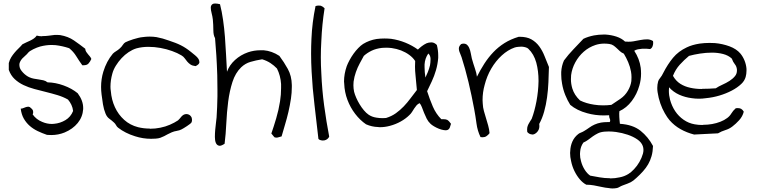

<svg xmlns="http://www.w3.org/2000/svg" viewBox="-20 -732 4333 1099"><path d="M502.9 -394.5Q496.1 -378.9 486.3 -368.2Q477.5 -358.4 458 -358.4H451.2Q432.6 -383.8 416.5 -410.2Q400.4 -436.5 376 -456.1Q337.9 -468.8 297.9 -473.6Q287.1 -474.6 275.4 -474.6Q244.1 -474.6 210 -465.8Q192.4 -460.9 170.4 -450.2Q148.4 -439.5 140.6 -429.7Q134.8 -421.9 125.5 -414.1Q116.2 -406.2 107.9 -397.5Q99.6 -388.7 94.7 -377.9Q90.8 -370.1 90.8 -360.4Q90.8 -356.4 91.8 -351.6Q92.8 -342.8 98.1 -334Q103.5 -325.2 111.8 -316.4Q120.1 -307.6 129.4 -300.8Q138.7 -293.9 147.5 -290Q160.2 -284.2 173.8 -281.7Q187.5 -279.3 201.2 -277.3Q214.8 -275.4 228 -272.5Q241.2 -269.5 252 -260.7Q297.9 -259.8 344.7 -242.7Q391.6 -225.6 424.8 -198.2Q456.1 -156.2 456.1 -114.3V-107.4Q453.1 -62.5 424.8 -27.8Q396.5 6.8 349.6 26.4Q313.5 41 273.4 41Q261.7 41 249 40Q220.7 30.3 195.3 18.1Q169.9 5.9 149.9 -11.7Q129.9 -29.3 116.2 -53.2Q102.5 -77.1 98.6 -110.4H101.6Q107.4 -110.4 113.3 -113.3Q121.1 -116.2 128.9 -119.1Q135.7 -121.1 141.6 -121.1H144.5Q151.4 -120.1 157.2 -113.3Q165 -108.4 168.9 -98.6Q169.9 -93.8 169.9 -89.8Q169.9 -83 167 -77.1Q187.5 -47.9 221.7 -34.2Q249 -22.5 277.3 -22.5Q283.2 -22.5 290 -23.4Q324.2 -26.4 354.5 -44.4Q384.8 -62.5 398.4 -96.7Q396.5 -115.2 388.7 -131.8Q380.9 -148.4 369.1 -162.1Q341.8 -177.7 309.1 -187.5Q276.4 -197.3 242.7 -205.6Q209 -213.9 176.3 -222.7Q143.6 -231.4 114.7 -245.1Q85.9 -258.8 64 -279.3Q42 -299.8 30.3 -332V-371.1Q35.2 -389.6 43.9 -403.8Q52.7 -418 63.5 -430.7Q74.2 -443.4 85.9 -454.6Q97.7 -465.8 108.4 -478.5Q119.1 -484.4 130.4 -489.3Q141.6 -494.1 152.8 -499.5Q164.1 -504.9 173.8 -511.7Q183.6 -518.6 190.4 -528.3Q204.1 -524.4 219.7 -524.4Q221.7 -524.4 223.6 -525.4Q241.2 -525.4 259.3 -527.8Q277.3 -530.3 293.9 -532.2H307.6Q316.4 -532.2 324.2 -531.2Q370.1 -523.4 403.3 -500.5Q436.5 -477.5 467.8 -453.1Q468.8 -442.4 473.6 -435.1Q478.5 -427.7 483.9 -421.4Q489.3 -415 494.6 -408.7Q500 -402.3 502.9 -394.5Z M1099.6 -353.5Q1081.1 -355.5 1070.3 -362.8Q1059.6 -370.1 1051.8 -379.4Q1043.9 -388.7 1037.1 -398.4Q1030.3 -408.2 1018.6 -415Q996.1 -428.7 964.8 -439.9Q933.6 -451.2 898.9 -457.5Q864.3 -463.9 829.1 -463.9Q793 -463.9 760.7 -455.1Q738.3 -448.2 716.3 -433.6Q694.3 -418.9 675.8 -398.9Q657.2 -378.9 643.1 -356Q628.9 -333 623 -310.5Q612.3 -272.5 612.3 -235.4Q612.3 -222.7 614.3 -210.9Q618.2 -161.1 637.7 -118.7Q657.2 -76.2 690.9 -45.9Q724.6 -15.6 770.5 -3.9Q802.7 3.9 835 3.9Q837.9 4.9 839.8 4.9Q869.1 4.9 897.5 -1Q926.8 -6.8 952.6 -18.1Q978.5 -29.3 999 -43Q1003.9 -46.9 1008.8 -53.2Q1013.7 -59.6 1019 -65.4Q1024.4 -71.3 1031.2 -75.2Q1038.1 -79.1 1047.9 -79.1Q1064.5 -78.1 1073.2 -65.4Q1079.1 -57.6 1079.1 -45.9Q1079.1 -40 1077.1 -33.2Q1075.2 -28.3 1067.4 -22.5Q1059.6 -16.6 1050.3 -10.3Q1041 -3.9 1031.7 1.5Q1022.5 6.8 1018.6 8.8Q1007.8 14.6 992.2 17.1Q976.6 19.5 962.9 25.4Q949.2 31.2 939.5 36.6Q929.7 42 919.4 47.4Q909.2 52.7 897.9 56.6Q886.7 60.5 871.1 61.5Q858.4 62.5 844.7 62.5Q797.9 62.5 752.9 47.9Q696.3 30.3 656.2 -1Q649.4 -5.9 644.5 -15.1Q639.6 -24.4 632.8 -30.3Q619.1 -43 605.5 -52.7Q591.8 -62.5 584 -82Q574.2 -105.5 569.3 -135.3Q564.5 -165 561.5 -190.4Q558.6 -212.9 558.6 -234.4Q558.6 -279.3 571.3 -321.3Q589.8 -381.8 626 -424.8Q633.8 -432.6 644.5 -439Q655.3 -445.3 666 -455.1Q676.8 -464.8 683.1 -475.1Q689.5 -485.4 698.2 -490.2Q704.1 -493.2 716.3 -498Q728.5 -502.9 742.7 -507.3Q756.8 -511.7 771 -515.1Q785.2 -518.6 795.9 -519.5Q817.4 -522.5 835.9 -522.5Q857.4 -522.5 876 -519.5Q912.1 -512.7 946.3 -500Q966.8 -493.2 983.4 -486.8Q1000 -480.5 1014.6 -473.1Q1029.3 -465.8 1043.5 -456.5Q1057.6 -447.3 1073.2 -434.6Q1084 -425.8 1096.7 -415.5Q1109.4 -405.3 1116.2 -394.5Q1121.1 -385.7 1121.1 -377.9V-373Q1118.2 -362.3 1099.6 -353.5Z M1650.4 -245.1V-234.4Q1650.4 -201.2 1645.5 -168Q1639.6 -128.9 1630.9 -91.3Q1622.1 -53.7 1611.3 -18.1Q1600.6 17.6 1591.8 48.8Q1582 50.8 1574.2 53.7Q1569.3 55.7 1562.5 55.7Q1558.6 55.7 1552.7 54.7Q1546.9 49.8 1542.5 43.5Q1538.1 37.1 1533.2 32.2Q1546.9 -6.8 1561 -54.7Q1575.2 -102.5 1583 -152.3Q1588.9 -190.4 1588.9 -227.5V-251Q1585.9 -298.8 1565.4 -339.8Q1548.8 -357.4 1527.8 -371.1Q1506.8 -384.8 1480.5 -392.6Q1444.3 -386.7 1414.1 -377.9Q1383.8 -369.1 1360.4 -346.7Q1327.1 -314.5 1310.5 -262.7Q1293.9 -210.9 1286.1 -150.4Q1278.3 -89.8 1275.4 -26.9Q1272.5 36.1 1265.6 90.8Q1248 102.5 1237.3 102.5Q1234.4 102.5 1232.4 101.6Q1220.7 98.6 1215.3 85.4Q1210 72.3 1210 51.8Q1210 32.2 1211.9 10.7Q1213.9 -10.7 1216.3 -29.8Q1218.8 -48.8 1219.7 -59.6Q1223.6 -118.2 1224.6 -180.7V-221.7Q1224.6 -261.7 1223.6 -301.8Q1221.7 -361.3 1218.3 -415.5Q1214.8 -469.7 1210.9 -513.7Q1201.2 -530.3 1201.2 -559.6Q1201.2 -588.9 1198.2 -621.1Q1196.3 -637.7 1191.4 -656.2Q1186.5 -674.8 1186.5 -688.5Q1186.5 -702.1 1197.3 -709Q1202.1 -711.9 1211.9 -711.9Q1222.7 -711.9 1239.3 -708Q1250 -666 1256.8 -618.2Q1263.7 -570.3 1267.6 -520Q1271.5 -469.7 1273.9 -419.4Q1276.4 -369.1 1279.3 -321.3Q1293 -359.4 1325.2 -388.7Q1357.4 -418 1399.4 -432.6Q1433.6 -444.3 1470.7 -444.3H1489.3Q1536.1 -440.4 1579.1 -412.1Q1605.5 -377 1627.4 -337.4Q1649.4 -297.9 1650.4 -245.1Z M1864.3 49.8Q1861.3 57.6 1854 63.5Q1846.7 69.3 1837.9 71.3Q1833 72.3 1827.1 72.3Q1823.2 72.3 1819.3 71.3Q1809.6 70.3 1802.7 63.5Q1792 -34.2 1780.3 -130.4Q1768.6 -226.6 1763.7 -321.3Q1760.7 -374 1760.7 -425.8Q1760.7 -467.8 1762.7 -509.8Q1766.6 -603.5 1786.1 -697.3Q1795.9 -700.2 1804.7 -700.2Q1810.5 -700.2 1816.4 -699.2Q1829.1 -694.3 1837.9 -684.6Q1823.2 -591.8 1819.3 -498Q1816.4 -451.2 1816.4 -404.3Q1816.4 -358.4 1819.3 -311.5Q1823.2 -218.8 1835.4 -127.9Q1847.7 -37.1 1864.3 49.8Z M2561.5 -23.4Q2558.6 -11.7 2554.7 -2Q2550.8 7.8 2542 11.7Q2537.1 13.7 2530.3 13.7Q2525.4 13.7 2520.5 12.7Q2506.8 10.7 2492.2 4.9Q2477.5 -1 2464.4 -8.8Q2451.2 -16.6 2444.3 -23.4Q2430.7 -36.1 2422.4 -52.7Q2414.1 -69.3 2407.2 -86.4Q2400.4 -103.5 2395 -118.2Q2389.6 -132.8 2381.8 -141.6Q2371.1 -136.7 2364.3 -128.9Q2357.4 -121.1 2351.1 -111.3Q2344.7 -101.6 2338.4 -91.3Q2332 -81.1 2323.2 -73.2Q2302.7 -52.7 2273.9 -36.6Q2245.1 -20.5 2211.9 -11.7Q2183.6 -3.9 2153.3 -3.9Q2148.4 -3.9 2143.6 -4.9Q2108.4 -5.9 2075.2 -20.5Q2041 -43.9 2013.2 -80.1Q1985.4 -116.2 1968.8 -160.2Q1952.1 -204.1 1950.2 -253.9Q1949.2 -259.8 1949.2 -265.6Q1949.2 -308.6 1964.8 -353.5Q1970.7 -369.1 1981 -388.2Q1991.2 -407.2 2003.9 -424.8Q2016.6 -442.4 2030.8 -457Q2044.9 -471.7 2058.6 -480.5Q2093.8 -502 2135.7 -508.8Q2158.2 -511.7 2180.7 -511.7Q2199.2 -511.7 2218.8 -509.8Q2260.7 -503.9 2300.3 -487.8Q2339.8 -471.7 2372.1 -448.2Q2380.9 -457 2394 -467.3Q2407.2 -477.5 2421.9 -484.4Q2434.6 -489.3 2447.3 -489.3H2452.1Q2466.8 -488.3 2480.5 -474.6Q2488.3 -444.3 2488.3 -415V-400.4Q2485.4 -364.3 2475.6 -330.6Q2465.8 -296.9 2451.7 -266.6Q2437.5 -236.3 2424.8 -210Q2439.5 -164.1 2457.5 -122.1Q2475.6 -80.1 2505.9 -49.8H2516.6Q2532.2 -49.8 2540 -45.9Q2550.8 -39.1 2561.5 -23.4ZM2431.6 -425.8Q2412.1 -397.5 2410.2 -363.3V-347.7Q2410.2 -320.3 2415 -288.1Q2420.9 -299.8 2428.7 -318.8Q2436.5 -337.9 2441.4 -358.4Q2444.3 -375 2444.3 -390.6V-397.5Q2443.4 -415 2431.6 -425.8ZM2366.2 -216.8Q2362.3 -256.8 2358.4 -300.8Q2355.5 -326.2 2355.5 -350.6Q2355.5 -367.2 2356.4 -382.8Q2343.8 -402.3 2322.3 -418Q2300.8 -433.6 2275.4 -443.4Q2250 -453.1 2221.7 -457Q2205.1 -459 2190.4 -459Q2178.7 -459 2167 -458Q2132.8 -454.1 2107.4 -441.9Q2082 -429.7 2062.5 -412.1Q2051.8 -392.6 2039.1 -369.1Q2026.4 -345.7 2017.1 -319.3Q2007.8 -293 2003.9 -264.6Q2002.9 -253.9 2002.9 -244.1Q2002.9 -225.6 2006.8 -207Q2010.7 -191.4 2019 -172.4Q2027.3 -153.3 2038.6 -134.8Q2049.8 -116.2 2063 -100.6Q2076.2 -85 2088.9 -76.2Q2108.4 -62.5 2134.8 -58.6Q2151.4 -55.7 2169.9 -55.7Q2179.7 -55.7 2189.5 -56.6Q2221.7 -66.4 2246.1 -84Q2270.5 -101.6 2291 -123Q2311.5 -144.5 2329.6 -168.9Q2347.7 -193.4 2366.2 -216.8Z M3122.1 -348.6Q3121.1 -305.7 3119.1 -261.2Q3117.2 -216.8 3111.3 -174.3Q3105.5 -131.8 3094.7 -93.3Q3084 -54.7 3066.4 -22.5Q3067.4 -16.6 3067.4 -10.7Q3067.4 1 3063.5 9.8Q3056.6 24.4 3045.9 31.2Q3037.1 38.1 3026.4 38.1Q3024.4 38.1 3022.5 37.1Q3008.8 36.1 2998 23.4Q2997.1 15.6 2997.1 9.8Q2997.1 3.9 2998 -2Q3000 -11.7 3004.4 -20.5Q3008.8 -29.3 3013.7 -36.6Q3018.6 -43.9 3023.4 -51.8Q3040 -95.7 3050.8 -152.8Q3061.5 -210 3062.5 -266.6V-270.5Q3062.5 -325.2 3049.8 -373Q3036.1 -422.9 3003.9 -453.1Q2999 -458 2989.3 -460.9Q2979.5 -463.9 2968.8 -464.8H2960.9Q2953.1 -464.8 2946.3 -463.9Q2934.6 -462.9 2925.8 -460Q2886.7 -446.3 2852.1 -414.6Q2817.4 -382.8 2792 -339.4Q2766.6 -295.9 2753.9 -245.1Q2742.2 -203.1 2742.2 -159.2Q2742.2 -149.4 2743.2 -139.6Q2744.1 -117.2 2750 -96.2Q2755.9 -75.2 2762.2 -54.7Q2768.6 -34.2 2774.4 -13.2Q2780.3 7.8 2782.2 30.3Q2774.4 41 2763.7 47.9Q2754.9 53.7 2742.2 53.7Q2736.3 53.7 2730.5 52.7Q2712.9 16.6 2707.5 -24.4Q2702.1 -65.4 2694.3 -107.4Q2687.5 -143.6 2679.2 -183.6Q2670.9 -223.6 2661.6 -262.2Q2652.3 -300.8 2642.1 -337.4Q2631.8 -374 2622.1 -404.3Q2618.2 -416 2613.8 -425.8Q2609.4 -435.5 2607.4 -444.3Q2606.4 -449.2 2606.4 -453.1Q2606.4 -457 2607.4 -461.9Q2609.4 -469.7 2619.1 -479.5Q2627 -482.4 2633.8 -482.4Q2642.6 -482.4 2649.4 -478.5Q2660.2 -470.7 2666 -457Q2671.9 -443.4 2674.8 -426.8Q2677.7 -410.2 2680.7 -397.5Q2689.5 -366.2 2698.7 -339.4Q2708 -312.5 2710 -293Q2729.5 -332 2752.4 -367.7Q2775.4 -403.3 2803.7 -433.1Q2832 -462.9 2867.7 -485.4Q2903.3 -507.8 2949.2 -521.5H2954.1Q2995.1 -521.5 3021.5 -506.8Q3048.8 -491.2 3066.9 -466.3Q3085 -441.4 3097.2 -410.2Q3109.4 -378.9 3122.1 -348.6Z M3717.8 103.5Q3716.8 135.7 3709.5 161.6Q3702.1 187.5 3689.9 208.5Q3677.7 229.5 3660.6 248.5Q3643.6 267.6 3623 286.1Q3613.3 294.9 3606 300.8Q3598.6 306.6 3590.3 311Q3582 315.4 3571.3 319.3Q3560.5 323.2 3544.9 329.1Q3534.2 333 3525.4 338.4Q3516.6 343.8 3508.8 344.7Q3497.1 346.7 3485.4 346.7Q3475.6 346.7 3465.8 344.7Q3444.3 342.8 3422.9 337.9Q3401.4 333 3379.4 329.1Q3357.4 325.2 3335.9 325.2Q3315.4 314.5 3297.9 293.5Q3280.3 272.5 3267.6 246.1Q3254.9 219.7 3249 190.4Q3243.2 167 3243.2 143.6Q3243.2 137.7 3244.1 131.8Q3245.1 103.5 3256.3 78.1Q3267.6 52.7 3290 35.2Q3295.9 30.3 3305.2 26.9Q3314.5 23.4 3322.3 18.6Q3338.9 8.8 3353 -1.5Q3367.2 -11.7 3383.3 -19Q3399.4 -26.4 3419.9 -30.3Q3436.5 -33.2 3458 -33.2H3469.7Q3472.7 -37.1 3472.7 -42Q3472.7 -46.9 3470.7 -51.8Q3466.8 -59.6 3466.8 -68.4V-72.3Q3451.2 -71.3 3435.5 -71.3Q3385.7 -71.3 3340.8 -84Q3282.2 -99.6 3244.1 -131.8Q3228.5 -156.2 3215.8 -187.5Q3203.1 -218.8 3197.3 -252.9Q3192.4 -278.3 3192.4 -304.7V-320.3Q3194.3 -354.5 3208 -385.7Q3233.4 -419.9 3262.2 -449.7Q3291 -479.5 3319.3 -509.8Q3345.7 -522.5 3379.9 -529.3Q3407.2 -534.2 3433.6 -534.2H3446.3Q3478.5 -532.2 3508.3 -522.5Q3538.1 -512.7 3557.6 -494.1Q3567.4 -493.2 3577.1 -493.2Q3590.8 -493.2 3603.5 -495.1Q3625 -499 3645.5 -502.9Q3666 -506.8 3684.6 -506.8Q3702.1 -506.8 3717.8 -497.1Q3718.8 -491.2 3718.8 -486.3Q3718.8 -476.6 3715.8 -468.8Q3711.9 -456.1 3701.2 -451.2Q3692.4 -452.1 3680.7 -453.1H3656.2Q3643.6 -452.1 3631.3 -449.7Q3619.1 -447.3 3610.4 -441.4Q3640.6 -395.5 3647.5 -343.8Q3649.4 -327.1 3649.4 -310.5Q3649.4 -275.4 3639.6 -242.2Q3626 -193.4 3596.2 -153.8Q3566.4 -114.3 3525.4 -95.7Q3524.4 -89.8 3524.4 -81.1Q3524.4 -72.3 3524.9 -62Q3525.4 -51.8 3526.4 -41.5Q3527.3 -31.2 3528.3 -23.4Q3602.5 -18.6 3646.5 16.6Q3690.4 51.8 3717.8 103.5ZM3574.2 -212.9Q3589.8 -239.3 3593.8 -267.6Q3594.7 -278.3 3594.7 -290Q3594.7 -306.6 3591.8 -322.3Q3586.9 -349.6 3575.7 -376Q3564.5 -402.3 3550.8 -424.8Q3537.1 -430.7 3527.8 -439.5Q3518.6 -448.2 3509.8 -456.5Q3501 -464.8 3491.2 -471.7Q3481.4 -478.5 3466.8 -480.5Q3452.1 -482.4 3438.5 -482.4Q3413.1 -482.4 3388.7 -474.6Q3350.6 -461.9 3321.3 -436Q3292 -410.2 3272.9 -375Q3253.9 -339.8 3249 -301.8Q3248 -290 3248 -278.3Q3248 -252 3255.9 -225.6Q3267.6 -187.5 3299.8 -157.2Q3335 -139.6 3380.9 -132.8Q3405.3 -128.9 3432.6 -128.9Q3455.1 -128.9 3479.5 -131.8Q3504.9 -148.4 3531.2 -166.5Q3557.6 -184.6 3574.2 -212.9ZM3659.2 103.5Q3651.4 82 3627.9 65.9Q3604.5 49.8 3572.8 39.1Q3541 28.3 3505.9 23.4Q3484.4 20.5 3463.9 20.5Q3452.1 20.5 3440.4 21.5Q3418 23.4 3402.3 31.2Q3386.7 39.1 3373.5 48.3Q3360.4 57.6 3347.7 67.4Q3335 77.1 3319.3 84Q3302.7 107.4 3300.8 135.7Q3299.8 142.6 3299.8 149.4Q3299.8 170.9 3305.7 190.4Q3312.5 216.8 3326.7 239.3Q3340.8 261.7 3358.4 273.4Q3384.8 278.3 3413.1 283.2Q3441.4 288.1 3469.7 288.1Q3471.7 289.1 3474.6 289.1Q3500 289.1 3526.4 283.2Q3553.7 278.3 3577.1 263.7Q3591.8 254.9 3609.4 236.3Q3627 217.8 3640.1 194.8Q3653.3 171.9 3660.2 147.5Q3663.1 136.7 3663.1 126Q3663.1 114.3 3659.2 103.5Z M4237.3 -92.8Q4230.5 -65.4 4210.9 -43.9Q4191.4 -22.5 4171.9 -7.8Q4154.3 5.9 4131.8 12.7Q4109.4 19.5 4089.8 31.2Q4052.7 33.2 4019.5 34.7Q3986.3 36.1 3953.1 38.1Q3911.1 27.3 3875.5 7.3Q3839.8 -12.7 3812.5 -43.9Q3799.8 -58.6 3785.2 -84Q3770.5 -109.4 3759.8 -140.1Q3749 -170.9 3744.1 -204.1Q3742.2 -215.8 3742.2 -228.5Q3742.2 -248 3747.1 -265.6Q3749 -274.4 3758.8 -286.1Q3768.6 -297.9 3776.4 -314.5Q3801.8 -364.3 3832.5 -401.4Q3863.3 -438.5 3911.1 -460.9Q3941.4 -475.6 3984.4 -482.4Q4012.7 -486.3 4041 -486.3Q4056.6 -486.3 4072.3 -485.4Q4116.2 -481.4 4155.8 -466.8Q4195.3 -452.1 4217.8 -425.8Q4232.4 -408.2 4241.7 -385.3Q4251 -362.3 4252.9 -337.9V-327.1Q4252.9 -308.6 4248 -291Q4241.2 -268.6 4223.6 -252Q4201.2 -230.5 4168.5 -213.4Q4135.7 -196.3 4098.1 -185.1Q4060.5 -173.8 4019.5 -169.9Q4000 -167 3981.4 -167Q3960 -167 3940.4 -169.9Q3901.4 -174.8 3867.7 -189.9Q3834 -205.1 3809.6 -232.4Q3808.6 -221.7 3808.6 -211.9Q3808.6 -186.5 3815.4 -161.1Q3825.2 -125 3844.7 -95.7Q3864.3 -66.4 3893.1 -46.4Q3921.9 -26.4 3956.1 -20.5Q3976.6 -16.6 4000 -16.6Q4002.9 -16.6 4005.9 -17.6Q4031.2 -17.6 4056.2 -22Q4081.1 -26.4 4103.5 -35.2Q4126 -43.9 4142.6 -56.6Q4157.2 -67.4 4166.5 -83Q4175.8 -98.6 4191.4 -112.3Q4196.3 -113.3 4201.2 -113.3Q4213.9 -113.3 4221.7 -109.4Q4231.4 -103.5 4237.3 -92.8ZM4198.2 -334Q4196.3 -352.5 4186 -364.7Q4175.8 -377 4168.9 -396.5Q4149.4 -415 4119.1 -422.9Q4088.9 -430.7 4055.7 -430.7Q4021.5 -430.7 3986.8 -425.3Q3952.1 -419.9 3923.8 -412.1Q3895.5 -388.7 3871.1 -361.8Q3846.7 -335 3832 -297.9Q3848.6 -268.6 3874 -252.4Q3899.4 -236.3 3931.6 -229.5Q3961.9 -222.7 3996.1 -222.7Q3998 -222.7 4001 -223.6Q4038.1 -223.6 4077.1 -226.6Q4092.8 -237.3 4114.7 -247.1Q4136.7 -256.8 4155.8 -269Q4174.8 -281.2 4187.5 -296.9Q4198.2 -310.5 4198.2 -328.1Z"/></svg>

Font: Crafty Girls
Style: Regular
Weight: 400
Designer: Crystal Kluge
Foundry: Font Diner, Inc DBA Tart Workshop
Version: Version 1.001